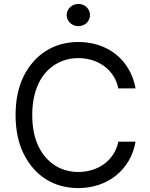

<svg xmlns="http://www.w3.org/2000/svg" viewBox="-20 -952 767 982"><path d="M59.7 -363.6Q59.7 -479 101.2 -562.5Q122.2 -604.4 150.9 -636.9Q179.7 -669.4 215.2 -691.8Q250.7 -714.1 292.4 -725.7Q334.2 -737.2 380.7 -737.2Q435.7 -737.2 484.6 -721.2Q533.4 -705.3 571.9 -674.7Q610.4 -644.2 636.7 -600.1Q663 -556.1 673.3 -500H585.2Q577.4 -537.6 557.9 -566.6Q538.4 -595.5 511 -615.1Q483.7 -634.6 450.1 -644.7Q416.5 -654.8 380.7 -654.8Q315 -654.8 261.4 -621.4Q234.7 -604.8 213.1 -580.1Q191.4 -555.4 176.3 -523.1Q161.2 -490.8 153.1 -450.8Q144.9 -410.9 144.9 -363.6Q144.9 -269.5 176.5 -204.2Q192.1 -171.9 213.6 -147.2Q235.1 -122.5 261.2 -105.8Q287.3 -89.1 317.5 -80.8Q347.7 -72.4 380.7 -72.4Q416.5 -72.4 450.1 -82.6Q483.7 -92.7 511 -112.2Q538.4 -131.7 557.9 -160.7Q577.4 -189.6 585.2 -227.3H673.3Q663.7 -172.6 637.6 -128.7Q611.5 -84.9 573 -54Q534.4 -23.1 485.4 -6.6Q436.4 9.9 380.7 9.9Q333.5 9.9 291.7 -1.6Q250 -13.1 214.7 -35.5Q179.3 -57.9 150.7 -90.4Q122.2 -122.9 101.2 -164.8Q59.7 -248.6 59.7 -363.6ZM321 -875Q321 -887.4 325.8 -897.7Q330.6 -908 339 -915.7Q347.3 -923.3 358.1 -927.6Q369 -931.8 380.7 -931.8Q392.8 -931.8 403.6 -927.6Q414.4 -923.3 422.6 -915.7Q430.8 -908 435.5 -897.7Q440.3 -887.4 440.3 -875Q440.3 -862.9 435.5 -852.5Q430.8 -842 422.6 -834.3Q414.4 -826.7 403.6 -822.4Q392.8 -818.2 380.7 -818.2Q369 -818.2 358.1 -822.4Q347.3 -826.7 339 -834.3Q330.6 -842 325.8 -852.5Q321 -862.9 321 -875Z"/></svg>

Font: Inter P
Style: Regular
Weight: 400
Designer: Rasmus Andersson
Foundry: rsms
Version: Version 3.018;git-588b23468